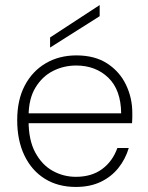

<svg xmlns="http://www.w3.org/2000/svg" viewBox="-20 -727 585 759"><path d="M280 12Q209 12 157 -20.5Q105 -53 76.5 -112.5Q48 -172 48 -252Q48 -332 78 -389Q108 -446 161 -477Q214 -508 282 -508Q355 -508 404 -476Q453 -444 478 -392Q503 -340 503 -281Q503 -271 503 -261.5Q503 -252 502 -240H81V-279H459Q458 -372 408 -420Q358 -468 281 -468Q232 -468 189.5 -446.5Q147 -425 120 -380.5Q93 -336 93 -267V-249Q93 -173 119.5 -124Q146 -75 188.5 -51.5Q231 -28 280 -28Q342 -28 383.5 -58.5Q425 -89 444 -142H489Q476 -98 448 -63Q420 -28 378 -8Q336 12 280 12ZM178 -539V-579L374 -707V-663Z"/></svg>

Font: DM Sans 24pt ExtraLight
Style: Regular
Weight: 250
Designer: Colophon Foundry, Jonny Pinhorn
Foundry: Colophon Foundry
Version: Version 4.004;gftools[0.9.30]